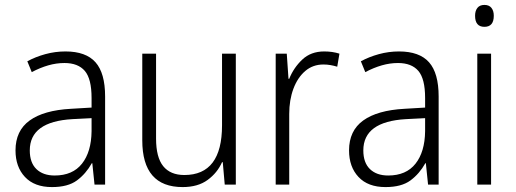

<svg xmlns="http://www.w3.org/2000/svg" viewBox="-20 -750 2096 780"><path d="M246 -541Q329 -541 368 -497Q407 -453 407 -358V0H364L355 -87H353Q329 -44 292.5 -17Q256 10 191 10Q120 10 81.5 -31Q43 -72 43 -139Q43 -219 100.5 -260.5Q158 -302 268 -308L352 -313V-352Q352 -430 324.5 -462Q297 -494 242 -494Q209 -494 176 -484.5Q143 -475 109 -457L91 -501Q124 -519 164 -530Q204 -541 246 -541ZM274 -266Q101 -256 101 -139Q101 -89 128 -63Q155 -37 202 -37Q275 -37 313 -85Q351 -133 352 -217V-270Z M938 -532V0H893L885 -91H882Q863 -48 823.5 -19Q784 10 722 10Q558 10 558 -180V-532H614V-187Q614 -111 643 -75Q672 -39 729 -39Q882 -39 882 -241V-532Z M1297 -541Q1331 -541 1359 -532L1350 -479Q1337 -483 1323 -485.5Q1309 -488 1294 -488Q1251 -488 1220 -461.5Q1189 -435 1172 -389.5Q1155 -344 1155 -287V0H1100V-532H1145L1152 -430H1155Q1173 -475 1208 -508Q1243 -541 1297 -541Z M1601 -541Q1684 -541 1723 -497Q1762 -453 1762 -358V0H1719L1710 -87H1708Q1684 -44 1647.5 -17Q1611 10 1546 10Q1475 10 1436.5 -31Q1398 -72 1398 -139Q1398 -219 1455.5 -260.5Q1513 -302 1623 -308L1707 -313V-352Q1707 -430 1679.5 -462Q1652 -494 1597 -494Q1564 -494 1531 -484.5Q1498 -475 1464 -457L1446 -501Q1479 -519 1519 -530Q1559 -541 1601 -541ZM1629 -266Q1456 -256 1456 -139Q1456 -89 1483 -63Q1510 -37 1557 -37Q1630 -37 1668 -85Q1706 -133 1707 -217V-270Z M1948 -730Q1967 -730 1976.5 -718Q1986 -706 1986 -686Q1986 -641 1948 -641Q1910 -641 1910 -686Q1910 -706 1919.5 -718Q1929 -730 1948 -730ZM1975 -532V0H1919V-532Z"/></svg>

Font: Noto Sans Kannada SemiCondensed Light
Style: Regular
Weight: 300
Width: 4
Designer: Jelle Bosma - Monotype Design Team
Foundry: Monotype Imaging Inc.
Version: Version 2.005; ttfautohint (v1.8.4.7-5d5b)